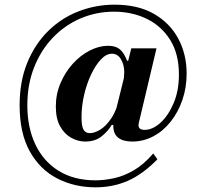

<svg xmlns="http://www.w3.org/2000/svg" viewBox="-20 -650 843 822"><path d="M389 152Q299 152 225 114Q151 76 107.5 -2Q64 -80 64 -199Q64 -302 97 -382Q130 -462 186.5 -517.5Q243 -573 316.5 -601.5Q390 -630 471 -630Q570 -630 638.5 -591Q707 -552 743 -485Q779 -418 779 -335Q779 -275 761 -222.5Q743 -170 711 -129.5Q679 -89 636.5 -66.5Q594 -44 546 -44Q507 -44 486 -60.5Q465 -77 465 -112Q465 -123 468 -139Q471 -155 479 -189L542 -443H650L576 -131Q573 -121 573 -114Q573 -94 599 -94Q633 -94 666.5 -124Q700 -154 723 -207.5Q746 -261 746 -331Q746 -419 709 -478.5Q672 -538 609 -569Q546 -600 468 -600Q392 -600 324.5 -571Q257 -542 206 -488.5Q155 -435 126 -361.5Q97 -288 97 -199Q97 -105 131 -32.5Q165 40 230.5 81Q296 122 389 122Q426 122 468 113Q510 104 553 79Q596 54 636 7L654 32Q590 97 526.5 124.5Q463 152 389 152ZM345 -44Q314 -44 285 -60Q256 -76 237.5 -109Q219 -142 219 -194Q219 -247 239 -294Q259 -341 291.5 -377Q324 -413 364 -433.5Q404 -454 443 -454Q475 -454 493 -439Q511 -424 524 -390H530L510 -309Q510 -319 511 -325.5Q512 -332 512 -341Q512 -372 498 -396Q484 -420 459 -420Q435 -420 412 -395.5Q389 -371 370 -331Q351 -291 340 -243Q329 -195 329 -148Q329 -110 337.5 -95Q346 -80 365 -80Q384 -80 408.5 -94.5Q433 -109 456.5 -143.5Q480 -178 493 -237L465 -115H458Q444 -90 416 -67Q388 -44 345 -44Z"/></svg>

Font: Libre Bodoni
Style: Italic
Weight: 400
Italic angle: -13°
Designer: Pablo Impallari, Rodrigo Fuenzalida
Foundry: Impallari Type
Version: Version 2.005;gftools[0.9.23]